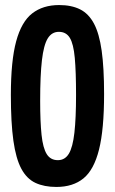

<svg xmlns="http://www.w3.org/2000/svg" viewBox="-20 -730 455 760"><path d="M203 10Q155 10 120.5 -6Q86 -22 64.5 -62Q43 -102 33 -173Q23 -244 23 -354Q23 -489 44 -566.5Q65 -644 107.5 -677Q150 -710 214 -710Q263 -710 297 -693Q331 -676 352 -636.5Q373 -597 382.5 -529Q392 -461 392 -358Q392 -218 372 -138Q352 -58 310.5 -24Q269 10 203 10ZM209 -96Q237 -96 252.5 -121.5Q268 -147 274.5 -204.5Q281 -262 281 -354Q281 -446 276 -501Q271 -556 256.5 -580Q242 -604 213 -604Q185 -604 169 -578Q153 -552 146 -492Q139 -432 139 -331Q139 -248 144.5 -196Q150 -144 165 -120Q180 -96 209 -96Z"/></svg>

Font: Yanone Kaffeesatz SemiBold
Style: Regular
Weight: 600
Designer: Yanone (Cyrillic: Daniel Pouzeot, Huerta Tipografica, and Cyreal)
Foundry: Yanone
Version: Version 2.003